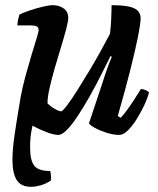

<svg xmlns="http://www.w3.org/2000/svg" viewBox="-20 -520 609 740"><path d="M100 200Q61 200 44.5 174Q28 148 28 96Q28 56 36 1Q44 -54 56 -124L112 -64Q105 -38 100.5 -11.5Q96 15 96 48Q96 97 111.5 118Q127 139 173 139Q175 142 176 153Q177 164 176 176Q156 189 136 194.5Q116 200 100 200ZM205 0Q189 0 164 -9Q139 -18 114 -31Q89 -44 71.5 -56.5Q54 -69 52 -75Q52 -105 59.5 -145.5Q67 -186 78.5 -228Q90 -270 101.5 -308Q113 -346 121 -372Q129 -398 129 -404Q129 -415 121 -418.5Q113 -422 100 -422H47Q47 -434 50 -446Q53 -458 55 -464Q69 -471 94 -479.5Q119 -488 144 -494Q169 -500 183 -500Q208 -500 225.5 -487.5Q243 -475 243 -452Q243 -438 235 -407.5Q227 -377 215 -338Q203 -299 191 -257.5Q179 -216 171 -180.5Q163 -145 163 -122Q173 -111 190 -101Q207 -91 216 -91Q221 -91 238.5 -114Q256 -137 279 -173.5Q302 -210 326.5 -251Q351 -292 371.5 -329.5Q392 -367 404 -390Q407 -414 408.5 -445Q410 -476 410 -500Q453 -500 477.5 -494.5Q502 -489 512 -477.5Q522 -466 522 -449Q522 -430 512 -379.5Q502 -329 482.5 -251.5Q463 -174 434 -73L445 -66Q456 -77 470.5 -97Q485 -117 499.5 -139.5Q514 -162 523 -177Q532 -177 542 -172.5Q552 -168 554 -163Q549 -142 536 -114.5Q523 -87 506.5 -60.5Q490 -34 472.5 -17Q455 0 440 0Q417 0 390.5 -8.5Q364 -17 345 -27.5Q326 -38 323 -45L375 -201Q385 -233 395 -260.5Q405 -288 411 -301L406 -304Q389 -270 368.5 -229Q348 -188 325 -147.5Q302 -107 280 -73.5Q258 -40 238.5 -20Q219 0 205 0Z"/></svg>

Font: Texturina 12pt
Style: Bold Italic
Weight: 700
Italic angle: -11°
Designer: Guillermo Torres Carreño
Foundry: Omnibus-Type
Version: Version 1.002